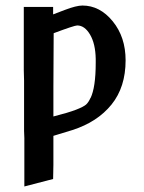

<svg xmlns="http://www.w3.org/2000/svg" viewBox="-20 -497 519 694"><path d="M67 -24V-205Q67 -212 66.5 -224Q66 -236 66 -243V-472H172V-445L214 -461Q256 -477 278 -477Q341 -477 387.5 -420Q434 -363 434 -279Q434 -182 383 -119Q332 -56 242 -27L173 -6V99Q173 108 172.5 125Q172 142 172 150L68 177V2Q68 -2 67.5 -11Q67 -20 67 -24ZM173 -76Q228 -90 255 -100.5Q282 -111 291 -119Q300 -127 307 -143V-142Q326 -181 326 -270V-284Q325 -339 305.5 -372Q286 -405 259 -405Q249 -405 174 -377Q174 -344 173.5 -279Q173 -214 173 -182V-109Z"/></svg>

Font: Coval
Style: Medium
Weight: 500
Foundry: Context Ltd
Version: Version 001.000